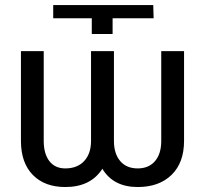

<svg xmlns="http://www.w3.org/2000/svg" viewBox="-20 -731 811 761"><path d="M709.5 -528.3H619.1V-170.4Q618.7 -120.6 594 -92Q569.3 -63.5 525.9 -63.5Q481 -63.5 456.3 -92.8Q431.6 -122.1 431.6 -172.4V-528.3H340.8V-172.4Q340.8 -122.1 313.7 -92.8Q286.6 -63.5 238.8 -63.5Q198.2 -63.5 176 -92Q153.8 -120.6 153.3 -170.4V-528.3H63V-170.9Q63.5 -85 110.4 -37.4Q157.2 10.3 238.8 10.3Q339.4 10.3 385.7 -62Q429.2 10.3 525.9 10.3Q610.8 10.3 660.2 -38.1Q709.5 -86.4 709.5 -172.4ZM190.9 -658.7H343.8V-596.2H426.3V-658.7H588.9L587.4 -710.9H190.9Z"/></svg>

Font: FAU Chimera
Style: Regular
Weight: 400
Version: Version 1.002;hotconv 1.0.117;makeotfexe 2.5.65602